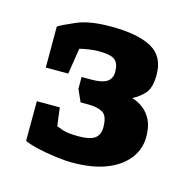

<svg xmlns="http://www.w3.org/2000/svg" viewBox="-66 -788 506 505"><g transform="rotate(15 186.5 -536.0)"><path d="M171.4 -350.1Q151.6 -350.1 124.9 -353.6Q98.2 -357.1 74.9 -362.6Q51.6 -368.1 39.6 -374.1L39.9 -482H102.4L108.8 -432.2Q113.8 -430.2 127.2 -425.7Q140.6 -421.2 170.4 -421.2Q200.9 -421.2 213.8 -430.8Q226.7 -440.4 226.7 -461.1Q226.7 -491.8 212.5 -500.3Q198.3 -508.8 172.9 -508.8H151.8L137.1 -541.8V-574H163.9Q192.9 -574 206 -582.6Q219.1 -591.1 219.1 -609.9Q219.1 -632.4 207.7 -641.8Q196.4 -651.2 163.1 -651.2Q150.4 -651.2 135.4 -648.8Q120.4 -646.5 111.9 -644.1L100.9 -573.6H39.7L39.7 -685.3Q51.4 -692.9 85.8 -707.6Q120.1 -722.3 177.7 -722.3Q250.5 -722.3 288.4 -701.6Q326.2 -680.8 326.2 -631Q326.2 -595.1 312.7 -579.9Q299.2 -564.6 280.1 -554.9Q296.7 -550.3 310.8 -539.4Q324.8 -528.6 333.5 -510.9Q342.2 -493.2 342.2 -465.8Q342.2 -431.9 321.5 -405.6Q300.8 -379.2 262.9 -364.6Q225.1 -350.1 171.4 -350.1Z"/></g></svg>

Font: Faustina Light
Style: Regular
Weight: 300
Designer: Alfonso Garcia
Foundry: http://www.omnibus-type.com
Version: Version 1.200